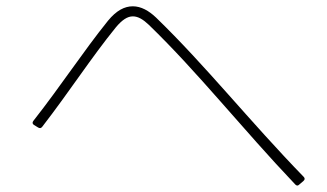

<svg xmlns="http://www.w3.org/2000/svg" viewBox="-20 -662 1040 610"><path d="M88 -265 101 -257C106 -254 110 -254 114 -259C202 -373 270 -479 348 -575C368 -599 385 -610 402 -610C419 -610 435 -600 453 -583C611 -430 746 -257 918 -76C922 -72 926 -71 930 -75L944 -87C949 -91 949 -96 945 -100C772 -278 634 -453 476 -606C453 -628 428 -642 402 -642C376 -642 350 -629 323 -596C244 -498 174 -390 86 -278C82 -273 83 -268 88 -265Z"/></svg>

Font: LINE Seed JP_OTF Thin
Style: Regular
Weight: 250
Designer: LY Corporation & Fontrix & Fontworks
Version: Version 1.007